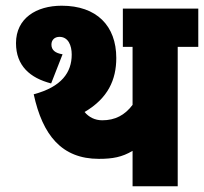

<svg xmlns="http://www.w3.org/2000/svg" viewBox="-20 -652 714 672"><path d="M602 -488H674V-622H410V-488H444V-285C417 -249 383 -231 338 -231C312 -231 291 -242 276 -260C358 -308 387 -373 387 -449C387 -562 318 -632 196 -632C107 -632 36 -588 36 -501C36 -422 85 -379 159 -360L199 -462C173 -466 160 -477 160 -496C160 -512 171 -523 188 -523C219 -523 231 -493 231 -461C231 -399 196 -348 98 -322C129 -179 196 -96 326 -96C374 -96 407 -102 444 -124V0H602Z"/></svg>

Font: Noto Sans Condensed Black
Style: Regular
Weight: 900
Width: 3
Designer: Monotype Design Team
Foundry: Monotype Imaging Inc.
Version: Version 2.013